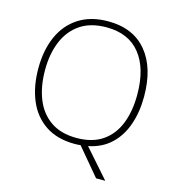

<svg xmlns="http://www.w3.org/2000/svg" viewBox="-127 -832 1014 1110"><g transform="rotate(15 379.5 -277.5)"><path d="M696 -358Q696 -265 669.5 -189Q643 -113 590 -63.5Q537 -14 457 2L605 170H550L414 8Q405 9 396.5 9.5Q388 10 379 10Q274 10 203.5 -37Q133 -84 98 -167Q63 -250 63 -359Q63 -467 99.5 -549.5Q136 -632 208 -678.5Q280 -725 384 -725Q534 -725 615 -627.5Q696 -530 696 -358ZM103 -359Q103 -261 133 -186Q163 -111 224.5 -68.5Q286 -26 380 -26Q474 -26 535 -68Q596 -110 625.5 -184.5Q655 -259 655 -358Q655 -515 585.5 -602Q516 -689 384 -689Q289 -689 227 -647Q165 -605 134 -530.5Q103 -456 103 -359Z"/></g></svg>

Font: Noto Sans Kannada ExtraLight
Style: Regular
Weight: 200
Designer: Jelle Bosma - Monotype Design Team
Foundry: Monotype Imaging Inc.
Version: Version 2.005; ttfautohint (v1.8.4.7-5d5b)